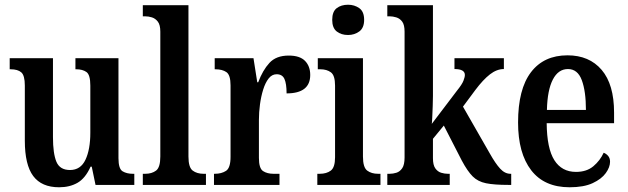

<svg xmlns="http://www.w3.org/2000/svg" viewBox="-20 -782 2655 812"><path d="M230 10Q156 10 120.5 -37.5Q85 -85 85 -187V-420Q85 -463 70 -476Q55 -489 25 -489H21V-536H204V-202Q204 -133 218.5 -98Q233 -63 276 -63Q321 -63 341.5 -106.5Q362 -150 362 -221V-420Q362 -466 345.5 -477.5Q329 -489 303 -489H299V-536H481V-113Q481 -68 498.5 -57.5Q516 -47 542 -47H548V0H384L368 -77H363Q341 -28 308 -9Q275 10 230 10Z M584 0V-47H594Q622 -47 640 -60.5Q658 -74 658 -120V-648Q658 -677 647.5 -690.5Q637 -704 622.5 -708.5Q608 -713 594 -713H584V-760H777V-120Q777 -74 795 -60.5Q813 -47 841 -47H851V0Z M885 0V-47H888Q917 -47 936 -59.5Q955 -72 955 -119V-421Q955 -465 937.5 -477Q920 -489 891 -489H888V-536H1052L1068 -434H1072Q1091 -485 1119.5 -516Q1148 -547 1201 -547Q1248 -547 1270 -524.5Q1292 -502 1292 -465Q1292 -387 1192 -387Q1192 -428 1183 -448Q1174 -468 1150 -468Q1130 -468 1116 -450Q1102 -432 1093 -403Q1084 -374 1079.5 -340.5Q1075 -307 1075 -275V-114Q1075 -70 1092.5 -58.5Q1110 -47 1137 -47H1162V0Z M1452 -634Q1423 -634 1404 -649Q1385 -664 1385 -698Q1385 -733 1404 -747.5Q1423 -762 1452 -762Q1479 -762 1499.5 -747.5Q1520 -733 1520 -698Q1520 -664 1499.5 -649Q1479 -634 1452 -634ZM1322 0V-47H1332Q1361 -47 1379 -60.5Q1397 -74 1397 -117V-420Q1397 -463 1379.5 -476Q1362 -489 1335 -489H1324V-536H1515V-120Q1515 -74 1533 -60.5Q1551 -47 1579 -47H1589V0Z M1618 0V-47H1628Q1642 -47 1656.5 -51.5Q1671 -56 1681 -70.5Q1691 -85 1691 -116V-648Q1691 -677 1681 -690.5Q1671 -704 1656 -708.5Q1641 -713 1628 -713H1618V-760H1811V-376Q1811 -359 1810 -332.5Q1809 -306 1808 -284Q1807 -262 1806 -258L1913 -399Q1934 -425 1940 -440.5Q1946 -456 1946 -465Q1946 -490 1902 -490V-536H2111V-490Q2081 -490 2052 -467.5Q2023 -445 1990 -401L1938 -331L2052 -132Q2075 -91 2095 -69Q2115 -47 2139 -47H2142V0H2130Q2070 0 2035.5 -7Q2001 -14 1979 -36Q1957 -58 1933 -103L1857 -251L1811 -195V-113Q1811 -84 1821 -70Q1831 -56 1845.5 -51.5Q1860 -47 1874 -47H1882V0Z M2389 10Q2282 10 2226.5 -62Q2171 -134 2171 -264Q2171 -405 2225.5 -476.5Q2280 -548 2380 -548Q2472 -548 2524.5 -486.5Q2577 -425 2577 -306V-261H2292Q2293 -154 2324.5 -104.5Q2356 -55 2416 -55Q2461 -55 2489.5 -79Q2518 -103 2533 -136Q2544 -132 2552 -122.5Q2560 -113 2560 -98Q2560 -75 2542 -50Q2524 -25 2486.5 -7.5Q2449 10 2389 10ZM2458 -317Q2458 -396 2440.5 -443Q2423 -490 2382 -490Q2341 -490 2318 -445.5Q2295 -401 2293 -317Z"/></svg>

Font: Noto Serif Myanmar Cond SemBd
Style: Regular
Weight: 600
Width: 3
Designer: Ben Mitchell and the Monotype Design Team
Foundry: Monotype Imaging Inc.
Version: Version 2.106; ttfautohint (v1.8.4.7-5d5b)